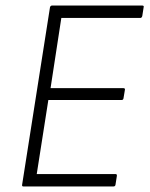

<svg xmlns="http://www.w3.org/2000/svg" viewBox="-20 -675 542 695"><path d="M65 0Q59 0 60 -6L161 -649Q163 -655 169 -655H494Q502 -655 500 -649L495 -617Q493 -610 488 -610H202L163 -356H426Q434 -356 432 -349L427 -319Q426 -313 420 -313H155L113 -45H398Q404 -45 403 -38L398 -6Q397 0 390 0Z"/></svg>

Font: Sofia Sans Semi Condensed Light
Style: Italic
Weight: 300
Italic angle: -9°
Version: Version 4.100